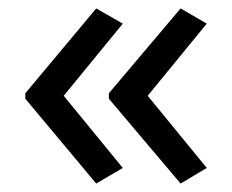

<svg xmlns="http://www.w3.org/2000/svg" viewBox="-20 -491 549 455"><path d="M40 -270 208 -471 271 -435 131 -264 271 -93 208 -56 40 -257ZM238 -270 408 -471 470 -435 330 -264 470 -93 408 -56 238 -257Z"/></svg>

Font: Noto Sans Buhid
Style: Regular
Weight: 400
Designer: Monotype Design Team
Foundry: Monotype Imaging Inc.
Version: Version 2.001